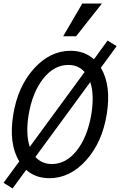

<svg xmlns="http://www.w3.org/2000/svg" viewBox="-31 -997 679 1085"><path d="M-11 36 78 -85Q17 -185 44 -350Q70 -509 161 -609.5Q252 -710 368 -710Q446 -710 500 -662L577 -768L628 -736L539 -614Q599 -514 572 -350Q546 -191 455 -90.5Q364 10 248 10Q170 10 117 -37L40 68ZM131 -350Q113 -241 137 -167L447 -590Q412 -630 355 -630Q275 -630 214 -553.5Q153 -477 131 -350ZM262 -70Q342 -70 402.5 -146Q463 -222 485 -350Q503 -462 479 -533L169 -110Q206 -70 262 -70ZM545 -977 399 -792H326L434 -977Z"/></svg>

Font: CommitMono
Style: Italic
Weight: 400
Monospace: yes
Designer: Eigil Nikolajsen
Foundry: Eigil Nikolajsen
Version: Version 1.143